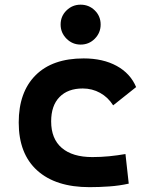

<svg xmlns="http://www.w3.org/2000/svg" viewBox="-20 -771 626 801"><path d="M353.5 9.8Q212.4 9.8 135.3 -59.8Q58.1 -129.4 58.1 -259.8Q58.1 -386.7 128.4 -457Q198.6 -527.3 329.1 -527.3Q409.4 -527.3 466.7 -496.1Q523.9 -464.8 547.9 -407.7L452.1 -331.5Q430.8 -365.1 397.7 -383.5Q364.5 -401.9 325.2 -401.9Q263.2 -401.9 228.3 -366.2Q193.4 -330.5 193.4 -264.6Q193.4 -191.9 237.9 -153.8Q282.5 -115.7 365.2 -115.7Q400.3 -115.7 435.3 -119.1Q470.3 -122.6 503.4 -128.4L517.1 -4.9Q477.6 3.9 435.5 6.8Q393.4 9.8 353.5 9.8ZM316.4 -585Q282.1 -585 257.5 -609.6Q232.9 -634.3 232.9 -668.6Q232.9 -703.6 257.5 -727.5Q282 -751.5 316.2 -751.5Q351.1 -751.5 375.5 -727.5Q399.9 -703.6 399.9 -668.6Q399.9 -634.3 375.6 -609.6Q351.3 -585 316.4 -585Z"/></svg>

Font: Cascadia Code
Style: Regular
Weight: 400
Monospace: yes
Designer: Aaron Bell
Foundry: Saja Typeworks
Version: Version 2106.017